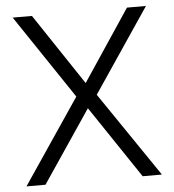

<svg xmlns="http://www.w3.org/2000/svg" viewBox="-51 -758 729 805"><g transform="rotate(-5 313.0 -355.0)"><path d="M28 0 269 -357 32 -710H113L313 -410L513 -710H593L355 -357L598 0H517L313 -304L108 0Z"/></g></svg>

Font: Geist Light
Style: Regular
Weight: 400
Designer: Basement.studio, Andrés Briganti, Mateo Zaragoza
Foundry: Basement.studio, Vercel, Andrés Briganti, Guido Ferreyra, Mateo Zaragoza
Version: Version 1.401